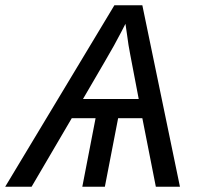

<svg xmlns="http://www.w3.org/2000/svg" viewBox="-68 -708 756 728"><path d="M294.4 -259.8H204.1L51.8 0H-48.3L365.7 -688H471.7L614.3 0H522.9L471.7 -259.8H379.9L329.6 0H244.1ZM407.7 -617.7Q406.2 -614.3 391.6 -586.4Q377 -558.6 364 -534.9Q351.1 -511.2 246.6 -332.5H458L425.8 -501Q418.9 -535.2 413.6 -577.1Z"/></svg>

Font: Liberation Sans
Style: Italic
Weight: 400
Italic angle: -12°
Designer: Steve Matteson
Foundry: Ascender Corporation
Version: Version 2.1.5